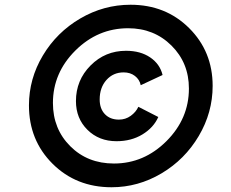

<svg xmlns="http://www.w3.org/2000/svg" viewBox="-20 -777 975 809"><path d="M450 12Q301 12 201.5 -87Q102 -186 102 -333Q102 -445 160.5 -543Q219 -641 318 -699Q417 -757 530 -757Q678 -757 777 -658.5Q876 -560 876 -415Q876 -303 817.5 -204Q759 -105 660.5 -46.5Q562 12 450 12ZM460 -88Q587 -88 681.5 -182.5Q776 -277 776 -404Q776 -512 702.5 -585Q629 -658 520 -658Q392 -658 297.5 -564Q203 -470 203 -343Q203 -234 276 -161Q349 -88 460 -88ZM471 -182Q397 -182 348.5 -230Q300 -278 300 -351Q300 -439 361.5 -501Q423 -563 511 -563Q572 -563 613 -535Q654 -507 665 -461L573 -418Q568 -442 548.5 -457Q529 -472 501 -472Q457 -472 428.5 -440Q400 -408 400 -358Q400 -319 422 -296Q444 -273 481 -273Q509 -273 531 -289Q553 -305 563 -327L647 -284Q627 -239 580 -210.5Q533 -182 471 -182Z"/></svg>

Font: Plus Jakarta Display
Style: Bold Italic
Weight: 700
Italic angle: -12°
Designer: Gumpita Rahayu
Foundry: Tokotype Studio
Version: Version 1.000;hotconv 1.0.109;makeotfexe 2.5.65596